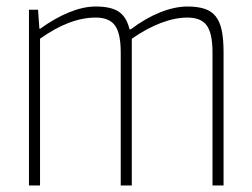

<svg xmlns="http://www.w3.org/2000/svg" viewBox="-20 -570 773 590"><path d="M69 -540H97L101 -482H104Q148 -514 192 -532Q236 -550 274 -550Q321 -550 345 -534Q369 -518 378 -480H382Q427 -514 472 -532Q517 -550 556 -550Q587 -550 608.5 -543Q630 -536 643 -519.5Q656 -503 661.5 -476Q667 -449 667 -409V0H633V-409Q633 -467 615.5 -491.5Q598 -516 556 -516Q518 -516 474.5 -499.5Q431 -483 385 -451V0H351V-409Q351 -467 333.5 -491.5Q316 -516 274 -516Q194 -516 103 -451V0H69Z"/></svg>

Font: Encode Sans Compressed
Style: Thin
Weight: 100
Designer: Pablo Impallari, Andres Torresi
Foundry: Pablo Impallari, Andres Torresi
Version: Version 1.000; ttfautohint (v1.00) -l 8 -r 50 -G 200 -x 14 -